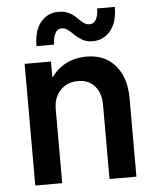

<svg xmlns="http://www.w3.org/2000/svg" viewBox="-52 -774 667 819"><g transform="rotate(-5 281.0 -364.5)"><path d="M65.9 0V-521H178.7V-455.1H199.2L161.6 -410.6Q175.3 -461.9 221.4 -495.4Q267.6 -528.8 331.1 -528.8Q409.2 -528.8 454.1 -476.6Q499 -424.3 499 -336.9V0H383.8V-317.9Q383.8 -368.2 357.4 -398.2Q331.1 -428.2 285.6 -428.2Q255.4 -428.2 231.9 -414.6Q208.5 -400.9 194.8 -376Q181.2 -351.1 181.2 -317.4V0ZM123 -591.8Q123 -658.7 152.6 -694.1Q182.1 -729.5 228.5 -729.5Q255.4 -729.5 273.7 -720Q292 -710.4 304.9 -697.5Q317.9 -684.6 329.8 -674.8Q341.8 -665 356.4 -665Q375.5 -665 385.3 -683.6Q395 -702.1 394.5 -729.5H470.2Q470.2 -664.1 440.4 -627.9Q410.6 -591.8 364.3 -591.8Q338.4 -591.8 320.6 -601.8Q302.7 -611.8 289.3 -625Q275.9 -638.2 263.4 -648.2Q251 -658.2 235.8 -658.2Q217.8 -658.2 208.3 -639.9Q198.7 -621.6 197.8 -591.8Z"/></g></svg>

Font: Reddit Mono SemiBold
Style: Regular
Weight: 600
Monospace: yes
Designer: Stephen Hutchings
Foundry: Reddit
Version: Version 1.014